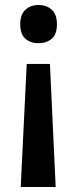

<svg xmlns="http://www.w3.org/2000/svg" viewBox="-20 -565 309 769"><path d="M208 -468Q208 -427 187 -409.5Q166 -392 134 -392Q102 -392 81.5 -410Q61 -428 61 -468Q61 -507 82 -526Q103 -545 134 -545Q166 -545 187 -526.5Q208 -508 208 -468ZM87 -309H180L203 184H63Z"/></svg>

Font: Noto Sans Tamil SemiCondensed SemiBold
Style: Regular
Weight: 600
Width: 4
Designer: Jelle Bosma - Monotype Design Team
Foundry: Monotype Imaging Inc.
Version: Version 2.004; ttfautohint (v1.8.4.7-5d5b)